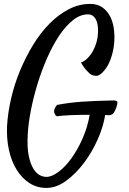

<svg xmlns="http://www.w3.org/2000/svg" viewBox="-20 -758 652 969"><path d="M213.9 190.4Q166 190.4 127.9 165.5Q89.8 140.6 63.5 97.7Q37.1 54.7 24.9 -2Q12.7 -58.6 15.6 -122.1Q19.5 -189.5 36.1 -261.2Q52.7 -333 81.1 -401.4Q109.4 -469.7 147 -531.2Q184.6 -592.8 230 -638.7Q275.4 -684.6 327.1 -711.4Q378.9 -738.3 435.5 -738.3Q472.7 -738.3 498 -719.7Q523.4 -701.2 537.6 -671.4Q551.8 -641.6 555.7 -604.5Q559.6 -567.4 555.2 -530.8Q550.8 -494.1 538.6 -460.4Q526.4 -426.8 508.8 -405.3Q486.3 -377 468.3 -375.5Q450.2 -374 433.6 -385.7Q426.8 -391.6 419.9 -399.4Q413.1 -406.2 405.3 -416.5Q397.5 -426.8 388.7 -442.4Q407.2 -449.2 422.9 -465.3Q438.5 -481.4 449.7 -502Q460.9 -522.5 467.3 -545.4Q473.6 -568.4 474.6 -590.8Q475.6 -608.4 473.6 -625.5Q471.7 -642.6 465.8 -655.8Q460 -668.9 449.7 -677.2Q439.5 -685.5 423.8 -685.5Q384.8 -685.5 347.7 -655.8Q310.5 -626 277.8 -576.7Q245.1 -527.3 217.3 -463.9Q189.5 -400.4 168.9 -333Q148.4 -265.6 135.7 -200.2Q123 -134.8 120.1 -81.1Q116.2 -13.7 125 28.3Q133.8 70.3 148.9 94.2Q164.1 118.2 181.6 126.5Q199.2 134.8 213.9 134.8Q241.2 134.8 275.4 109.4Q309.6 84 340.8 40.5Q372.1 -2.9 397 -59.6Q421.9 -116.2 432.6 -178.7Q408.2 -178.7 383.3 -178.2Q358.4 -177.7 335.9 -176.8Q313.5 -175.8 295.9 -174.3Q278.3 -172.9 268.6 -170.9Q261.7 -173.8 259.3 -177.7Q256.8 -181.6 254.9 -186.5Q252.9 -190.4 252.9 -196.3Q252.9 -202.1 254.9 -207Q256.8 -211.9 259.8 -217.3Q262.7 -222.7 267.6 -228.5Q298.8 -234.4 329.1 -238.3Q359.4 -242.2 392.1 -244.6Q424.8 -247.1 462.4 -248.5Q500 -250 546.9 -251Q566.4 -252 570.8 -246.1Q575.2 -240.2 567.4 -216.8Q561.5 -198.2 552.2 -186.5Q543 -174.8 521.5 -176.8Q514.6 -176.8 510.7 -177.7Q502 -120.1 473.6 -55.7Q445.3 8.8 404.3 63.5Q363.3 118.2 314 154.3Q264.6 190.4 213.9 190.4Z"/></svg>

Font: Satisfy
Style: Regular
Weight: 400
Designer: Font Diner, Inc
Foundry: Font Diner, Inc
Version: Version 1.001